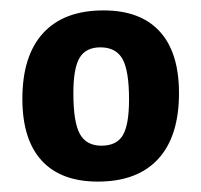

<svg xmlns="http://www.w3.org/2000/svg" viewBox="-20 -672 387 369"><path d="M179 -652Q250 -652 287 -611.5Q324 -571 324 -493Q324 -410 284 -366.5Q244 -323 168 -323Q97 -323 60 -363.5Q23 -404 23 -482Q23 -565 63 -608.5Q103 -652 179 -652ZM173 -581Q145 -581 133 -561Q121 -541 121 -493Q121 -437 133.5 -414.5Q146 -392 175 -392Q204 -392 216 -412Q228 -432 228 -481Q228 -536 215.5 -558.5Q203 -581 173 -581Z"/></svg>

Font: Alegreya Sans SC
Style: Bold
Weight: 700
Designer: Juan Pablo del Peral
Foundry: Huerta Tipografica
Version: Version 2.007